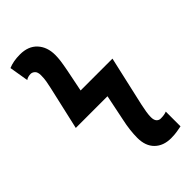

<svg xmlns="http://www.w3.org/2000/svg" viewBox="-231 -781 848 848"><g transform="rotate(-45 192.5 -357.0)"><path d="M296 10Q248 10 219.5 -18Q191 -46 191 -97Q191 -119 194 -145Q197 -171 203 -198L228 -320H30L76 -522Q80 -540 83 -556.5Q86 -573 86 -593Q86 -613 77 -621.5Q68 -630 57 -630Q51 -630 42.5 -628Q34 -626 28 -621L13 -711Q43 -724 85 -724Q137 -724 165.5 -693Q194 -662 194 -612Q194 -595 191.5 -576Q189 -557 183 -526L162 -422H361L308 -188Q304 -170 301 -151.5Q298 -133 298 -119Q298 -100 306.5 -91.5Q315 -83 327 -84Q348 -84 362 -90V2Q352 4 334.5 7Q317 10 296 10Z"/></g></svg>

Font: Noto Sans ExtraCondensed SemiBold
Style: Regular
Weight: 600
Width: 2
Designer: Monotype Design Team
Foundry: Monotype Imaging Inc.
Version: Version 2.013; ttfautohint (v1.8.4.7-5d5b)